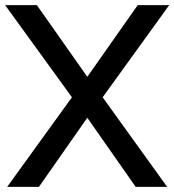

<svg xmlns="http://www.w3.org/2000/svg" viewBox="-20 -730 681 750"><path d="M0 -710H124L321 -430L518 -710H641L381 -350L633 0H510L321 -270L132 0H8L261 -350Z"/></svg>

Font: Raleway
Style: Regular
Weight: 600
Designer: Matt McInerney, Pablo Impallari, Rodrigo Fuenzalida
Foundry: Matt McInerney, Pablo Impallari, Rodrigo Fuenzalida
Version: Version 1.000;PS 001.001;hotconv 1.0.56; ttfautohint (v1.5)